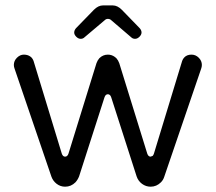

<svg xmlns="http://www.w3.org/2000/svg" viewBox="-20 -704 813 724"><path d="M298.8 -563.5 375 -627.9Q379.9 -632.8 386.7 -632.8Q394.5 -632.8 399.4 -627.9L474.6 -563.5Q480.5 -557.6 489.3 -557.6Q498 -557.6 505.9 -565.4Q513.7 -573.2 513.7 -581.5Q513.7 -589.8 506.8 -597.7L439.5 -667Q422.9 -683.6 405.3 -683.6H368.2Q350.6 -683.6 334 -667L266.6 -597.7Q259.8 -589.8 259.8 -581.1Q259.8 -573.2 267.6 -565.4Q275.4 -557.6 284.2 -557.6Q293 -557.6 298.8 -563.5ZM399.4 -336.9 495.1 -39.1Q501 -21.5 515.6 -10.7Q530.3 0 547.9 0Q570.3 0 586.9 -16.6Q595.7 -25.4 599.6 -38.1L738.3 -444.3Q741.2 -452.1 741.2 -459Q741.2 -474.6 729.5 -486.3Q717.8 -498 702.1 -498Q684.6 -498 674.8 -487.3Q669.9 -482.4 667 -474.6L560.5 -125Q558.6 -119.1 555.7 -116.2L547.9 -113.3Q539.1 -113.3 535.2 -125L429.7 -465.8Q425.8 -476.6 418.9 -484.4L413.1 -489.3Q401.4 -498 386.7 -498Q368.2 -498 354.5 -484.4Q347.7 -476.6 343.8 -465.8L238.3 -125Q234.4 -113.3 225.6 -113.3Q216.8 -113.3 212.9 -125L106.4 -474.6Q103.5 -482.4 98.6 -487.3L93.8 -491.2Q84 -498 69.8 -498Q55.7 -498 43.9 -486.3Q32.2 -474.6 32.2 -459Q32.2 -452.1 35.2 -444.3L173.8 -38.1Q179.7 -21.5 193.8 -10.7Q208 0 225.6 0Q248 0 264.6 -16.6Q273.4 -26.4 278.3 -39.1L374 -336.9Q377.9 -348.6 386.7 -348.6Q395.5 -348.6 399.4 -336.9Z"/></svg>

Font: FakePearl
Style: Light
Weight: 350
Version: Version 1.2